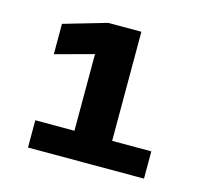

<svg xmlns="http://www.w3.org/2000/svg" viewBox="-100 -826 1075 952"><g transform="rotate(15 437.5 -350.0)"><path d="M118.5 0V-140H319.5V-533.5L122.5 -480V-636L343 -700H513V-140H714V0Z"/></g></svg>

Font: Trispace SemiExpanded ExtraBold
Style: Regular
Weight: 800
Width: 6
Designer: Tyler Finck
Foundry: Etcetera Type Company
Version: Version 1.210; ttfautohint (v1.8.3)